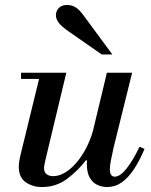

<svg xmlns="http://www.w3.org/2000/svg" viewBox="-20 -744 611 776"><path d="M150 12Q112 12 84 -7.5Q56 -27 56 -70Q56 -89 62 -114L144 -450H248L162 -91Q161 -84 159.5 -77.5Q158 -71 158 -65Q158 -48 168.5 -40Q179 -32 195 -32Q218 -32 242 -46Q266 -60 288 -85.5Q310 -111 327.5 -144Q345 -177 356 -216L334 -96H327Q296 -55 251.5 -21.5Q207 12 150 12ZM65 -425V-450H224V-425ZM412 12Q393 12 374 3.5Q355 -5 343 -25.5Q331 -46 331 -82Q331 -96 333.5 -114Q336 -132 341 -154L412 -450H514L439 -147Q432 -116 428 -94.5Q424 -73 424 -60Q424 -30 444 -30Q465 -30 490.5 -61.5Q516 -93 544 -151L564 -142Q544 -94 521 -59.5Q498 -25 471.5 -6.5Q445 12 412 12ZM391 -524 256 -618Q225 -640 215.5 -654.5Q206 -669 206 -682Q206 -700 218 -712Q230 -724 252 -724Q268 -724 283.5 -715.5Q299 -707 316 -684L434 -524Z"/></svg>

Font: Libre Bodoni
Style: Italic
Weight: 400
Italic angle: -13°
Designer: Pablo Impallari, Rodrigo Fuenzalida
Foundry: Impallari Type
Version: Version 2.005;gftools[0.9.23]